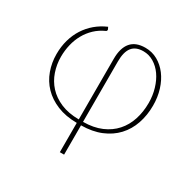

<svg xmlns="http://www.w3.org/2000/svg" viewBox="-152 -650 975 979"><g transform="rotate(30 335.0 -161.0)"><path d="M346 -14.5Q407.5 -15 453 -34.5Q498.5 -54 528.5 -87.8Q558.5 -121.5 573.2 -167Q588 -212.5 588 -265Q588 -309 576.2 -348.2Q564.5 -387.5 544 -416.8Q523.5 -446 495 -463.2Q466.5 -480.5 433.5 -480.5Q388.5 -480.5 367.2 -453.2Q346 -426 346 -371ZM321 -371Q321 -435 348.8 -468Q376.5 -501 433.5 -501Q473 -501 506 -482.5Q539 -464 563 -432.2Q587 -400.5 600.5 -357.5Q614 -314.5 614 -265Q614 -207.5 597 -158Q580 -108.5 546.2 -72.2Q512.5 -36 462.2 -15.2Q412 5.5 346 6V178.5H321V6Q255 5.5 205.2 -15Q155.5 -35.5 122.2 -70Q89 -104.5 72.5 -150.2Q56 -196 56 -246.5Q56 -291 67 -330Q78 -369 98.5 -401Q119 -433 148.2 -457.8Q177.5 -482.5 214.5 -498.5L220 -487.5Q222 -484 220.5 -479.8Q219 -475.5 215.5 -474.5Q182 -459.5 157 -435.8Q132 -412 115.5 -382.2Q99 -352.5 90.8 -317.8Q82.5 -283 82.5 -246.5Q82.5 -201 96.8 -159.2Q111 -117.5 140.2 -85.5Q169.5 -53.5 214.5 -34.2Q259.5 -15 321 -14.5Z"/></g></svg>

Font: Lato 2
Style: Regular
Weight: 200
Designer: Lukasz Dziedzic with Adam Twardoch and Botio Nikoltchev
Foundry: tyPoland Lukasz Dziedzic
Version: Version 2.015; 2015-08-06; http://www.latofonts.com/